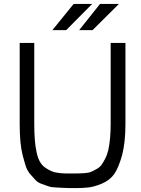

<svg xmlns="http://www.w3.org/2000/svg" viewBox="-20 -950 717 975"><path d="M246 -797 354 -930H448L316 -797ZM382 -797 488 -930H584L450 -797ZM80 -320V-732H154V-320Q154 -229 166 -176Q177 -122 208 -100Q239 -78 264 -74Q289 -69 318 -69H351Q422 -69 439 -76Q456 -83 471 -92Q486 -100 495 -112Q504 -125 514 -144Q524 -163 530 -188Q542 -243 542 -320V-732H617V-320Q617 -227 600 -162Q582 -98 560 -66Q537 -34 496 -17Q454 0 427 2Q400 5 374 5H332Q315 5 302 4Q288 4 264 2Q239 1 226 -4Q213 -8 192 -16Q172 -23 160 -36Q149 -48 134 -65Q119 -82 111 -106Q103 -131 95 -162Q80 -219 80 -320Z"/></svg>

Font: Mina
Style: Regular
Weight: 400
Version: Version 1.000